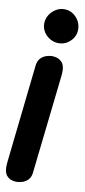

<svg xmlns="http://www.w3.org/2000/svg" viewBox="-111 -1042 481 1081"><g transform="rotate(10 129.0 -502.0)"><path d="M68.5 0Q32.5 0 12.5 -22Q-7.5 -44 -2 -97.5L60.5 -664.5Q64 -691.5 78.2 -706Q92.5 -720.5 110.5 -726.2Q128.5 -732 142.5 -732Q178.5 -732 199.2 -710Q220 -688 214 -633.5L150.5 -66.5Q147.5 -40.5 133.5 -26Q119.5 -11.5 101.5 -5.8Q83.5 0 68.5 0ZM164.5 -810Q139.5 -810 117 -822.8Q94.5 -835.5 80.8 -857Q67 -878.5 67 -904Q67 -931.5 80.8 -954Q94.5 -976.5 117 -990.2Q139.5 -1004 164.5 -1004Q204.5 -1004 232.8 -974.5Q261 -945 261 -904Q261 -866 232.8 -838Q204.5 -810 164.5 -810Z"/></g></svg>

Font: Edu SA Hand Cursive
Style: Regular
Weight: 400
Designer: Tina and Corey Anderson, Eben Sorkin, Mirko Velimirovic
Foundry: Google for Education
Version: Version 2.000